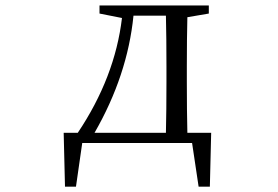

<svg xmlns="http://www.w3.org/2000/svg" viewBox="-20 -534 1040 717"><path d="M217.8 -38.1H270.5Q409.2 -245.1 435.5 -466.8L351.6 -483.4V-513.7H759.8V-483.4L679.7 -469.7Q677.7 -387.7 677.7 -286.1V-227.5Q677.7 -121.1 679.7 -38.1H768.6L763.7 163.1H721.7L697.3 0H287.1L263.7 163.1H222.7ZM333 -38.1H599.6Q601.6 -122.1 601.6 -227.5V-286.1Q601.6 -394.5 599.6 -475.6H478.5Q456.1 -252 333 -38.1ZM439.5 -483.4Z"/></svg>

Font: GenEi Koburi Mincho v6
Style: Regular
Weight: 400
Designer: o_tamon (Modified)
Foundry: o_tamon / Adobe Systems Incorporated
Version: Version 6.1